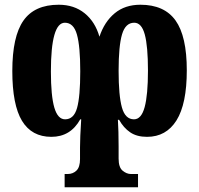

<svg xmlns="http://www.w3.org/2000/svg" viewBox="-20 -568 841 811"><path d="M253 167H266Q288 167 303 152.5Q318 138 318 104V55Q318 14 323 -64H319Q278 10 197 10Q114 10 73 -57.5Q32 -125 32 -268Q32 -414 79 -481Q126 -548 228 -548Q293 -548 337.5 -512Q382 -476 400 -413Q421 -476 464.5 -512Q508 -548 573 -548Q674 -548 721.5 -481.5Q769 -415 769 -271Q769 -129 725.5 -59.5Q682 10 601 10Q558 10 530 -9Q502 -28 483 -62H478Q481 -16 481 50V102Q481 139 498 153Q515 167 533 167H563V223H253ZM319 -267Q319 -372 305 -422Q291 -472 254 -472Q195 -472 195 -266Q195 -163 209.5 -113.5Q224 -64 255 -64Q292 -64 305.5 -112Q319 -160 319 -267ZM605 -270Q605 -373 591.5 -422.5Q578 -472 547 -472Q510 -472 495.5 -423Q481 -374 481 -269Q481 -164 495 -114Q509 -64 546 -64Q577 -64 591 -115.5Q605 -167 605 -270Z"/></svg>

Font: Noto Serif CondBlack
Style: Regular
Weight: 900
Width: 3
Designer: Monotype Design Team
Foundry: Monotype Imaging Inc.
Version: Version 1.001